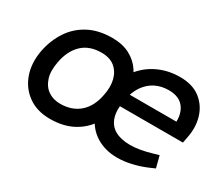

<svg xmlns="http://www.w3.org/2000/svg" viewBox="-93 -742 1141 981"><g transform="rotate(30 477.5 -252.0)"><path d="M262 7.5Q185.8 7.5 133.2 -30.2Q80.5 -67.9 58.6 -131.3Q36.7 -194.8 51.4 -272.2Q65.2 -340.8 100.9 -394.8Q136.6 -448.8 194.8 -479.7Q253 -510.6 333.4 -510.6Q393.8 -510.6 437 -487.8Q480.2 -465 506 -425.8Q531.8 -386.5 539.9 -336.1Q548 -285.8 536.7 -231Q523.7 -161.1 488.6 -107.1Q453.5 -53.1 397 -22.8Q340.4 7.5 262 7.5ZM269.4 -85.5Q337.9 -85.5 382.7 -124.5Q427.5 -163.6 441.1 -237.6Q451.5 -288.1 441.4 -328.8Q431.2 -369.4 401.8 -393.6Q372.5 -417.7 323.1 -417.7Q251.6 -417.7 209 -376.7Q166.4 -335.6 153.2 -264.2Q141.7 -207 154.6 -166.8Q167.6 -126.7 197.7 -106.1Q227.8 -85.5 269.4 -85.5ZM658.4 7.5Q587 7.5 533.3 -26.2Q479.7 -59.9 455.7 -121.5Q431.7 -183 447.5 -266.5Q462.7 -345.3 503.2 -399.5Q543.7 -453.7 603.4 -482.2Q663 -510.6 733.3 -510.6Q806.5 -510.6 851.9 -475.9Q897.3 -441.2 914.7 -385Q932.1 -328.7 918.9 -263.2L912 -227.5H500.7L515.5 -303.4H863.6L825.9 -269Q838.8 -336.8 810.8 -380.2Q782.9 -423.5 716.7 -423.5Q673.4 -423.5 638.3 -405.9Q603.2 -388.2 579.3 -353.7Q555.4 -319.2 545.3 -267.8Q533.2 -203 546.2 -162.1Q559.2 -121.2 594.5 -101.5Q629.7 -81.8 682.4 -81.8Q710.5 -81.8 741 -87Q771.4 -92.2 802.5 -101.3L841.3 -112.3L858.8 -44.1L824.6 -29.2Q782.6 -11.5 739.8 -2Q697 7.5 658.4 7.5Z"/></g></svg>

Font: REM Medium
Style: Italic
Weight: 500
Italic angle: -11°
Designer: Octavio Pardo
Foundry: Ashler Design
Version: Version 1.005;gftools[0.9.28]